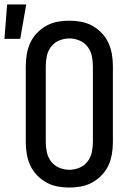

<svg xmlns="http://www.w3.org/2000/svg" viewBox="-62 -836 582 864"><path d="M250 8Q223 8 196.5 3Q170 -2 146.5 -15Q123 -28 104 -48Q85 -68 74 -92Q63 -116 58.5 -143Q54 -170 54 -196V-539Q54 -565 58.5 -592Q63 -619 74 -643Q85 -667 104 -687Q123 -707 146.5 -720Q170 -733 196.5 -738Q223 -743 250 -743Q277 -743 303.5 -738Q330 -733 353.5 -720Q377 -707 396 -687Q415 -667 426 -643Q437 -619 441.5 -592Q446 -565 446 -539V-196Q446 -170 441.5 -143Q437 -116 426 -92Q415 -68 396 -48Q377 -28 353.5 -15Q330 -2 303.5 3Q277 8 250 8ZM250 -72Q273 -72 295 -81Q317 -90 331.5 -108.5Q346 -127 351 -150Q356 -173 356 -196V-539Q356 -562 351 -585Q346 -608 331.5 -626.5Q317 -645 295 -654Q273 -663 250 -663Q227 -663 205 -654Q183 -645 168.5 -626.5Q154 -608 149 -585Q144 -562 144 -539V-196Q144 -173 149 -150Q154 -127 168.5 -108.5Q183 -90 205 -81Q227 -72 250 -72ZM-42 -661 -30 -816H56L29 -661Z"/></svg>

Font: Iosevka Custom Medium
Style: Regular
Weight: 500
Monospace: yes
Designer: Belleve Invis
Foundry: Belleve Invis
Version: Version 32.5.0; ttfautohint (v1.8.4)